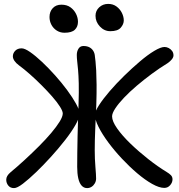

<svg xmlns="http://www.w3.org/2000/svg" viewBox="-20 -952 916 985"><path d="M823 12Q797 12 760.5 -8.5Q724 -29 684 -63Q644 -97 605.5 -138Q567 -179 535.5 -221.5Q504 -264 485.5 -301Q467 -338 467 -363Q467 -380 488 -412.5Q509 -445 543 -484.5Q577 -524 617.5 -563.5Q658 -603 698 -637Q738 -671 771.5 -691Q805 -711 824 -711Q835 -711 845.5 -705.5Q856 -700 863 -690.5Q870 -681 870 -668Q870 -658 861.5 -647.5Q853 -637 840 -628Q799 -603 758.5 -573Q718 -543 681.5 -512Q645 -481 616.5 -451Q588 -421 571.5 -396Q555 -371 555 -355Q555 -330 581 -293Q607 -256 649.5 -215Q692 -174 741 -135.5Q790 -97 836 -69Q848 -62 856.5 -53.5Q865 -45 865 -32Q865 -16 853 -2Q841 12 823 12ZM52 13Q33 13 22.5 0Q12 -13 12 -30Q12 -40 17.5 -49.5Q23 -59 35 -69Q70 -98 107.5 -132.5Q145 -167 180 -202Q215 -237 242.5 -269.5Q270 -302 286 -328Q302 -354 302 -370Q302 -382 287.5 -405Q273 -428 248 -456.5Q223 -485 193 -515Q163 -545 133 -571.5Q103 -598 77 -617Q62 -628 54 -640Q46 -652 46 -663Q46 -679 58 -691.5Q70 -704 91 -704Q107 -704 134.5 -685Q162 -666 195.5 -634.5Q229 -603 263 -565Q297 -527 325 -489Q353 -451 370.5 -419Q388 -387 388 -368Q388 -348 368 -312.5Q348 -277 314.5 -234Q281 -191 242 -148Q203 -105 165 -68.5Q127 -32 97.5 -9.5Q68 13 52 13ZM427 13Q410 13 398.5 0Q387 -13 381.5 -37.5Q376 -62 376 -96Q376 -127 376.5 -168.5Q377 -210 378 -255Q379 -300 380.5 -342Q382 -384 383 -417Q385 -482 384 -524Q383 -566 380.5 -593Q378 -620 376 -637.5Q374 -655 374 -670Q374 -688 382.5 -702Q391 -716 408 -716Q426 -716 438.5 -709.5Q451 -703 458.5 -691Q466 -679 467 -662Q468 -654 470 -637Q472 -620 473.5 -590.5Q475 -561 475.5 -517.5Q476 -474 474 -414Q471 -346 468.5 -287.5Q466 -229 466 -181Q466 -137 469.5 -95.5Q473 -54 473 -36Q473 -23 466.5 -11.5Q460 0 449.5 6.5Q439 13 427 13ZM546 -792Q515 -792 492.5 -816Q470 -840 470 -871Q470 -897 489 -914.5Q508 -932 535 -932Q560 -932 578 -918.5Q596 -905 605.5 -885.5Q615 -866 615 -847Q615 -828 599.5 -810Q584 -792 546 -792ZM311 -784Q289 -784 271.5 -795Q254 -806 244 -824.5Q234 -843 234 -865Q234 -892 250.5 -910Q267 -928 295 -928Q323 -928 341.5 -914.5Q360 -901 370 -881Q380 -861 380 -840Q380 -815 364 -799.5Q348 -784 311 -784Z"/></svg>

Font: Shantell Sans
Style: Regular
Weight: 400
Designer: Stephen Nixon, Anya Danilova, Shantell Martin
Foundry: Arrow Type
Version: Version 1.008;[ac192a2d6]